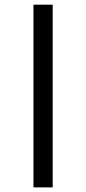

<svg xmlns="http://www.w3.org/2000/svg" viewBox="-20 -687 373 832"><path d="M125 125V-666.7H208.3V125Z"/></svg>

Font: Afacad Medium
Style: Italic
Weight: 500
Italic angle: -14°
Designer: Kristian Moeller
Foundry: Dicotype
Version: Version 1.000; ttfautohint (v1.8.4.7-5d5b)